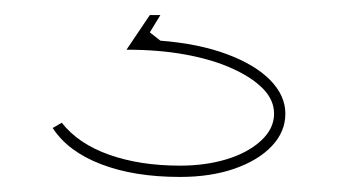

<svg xmlns="http://www.w3.org/2000/svg" viewBox="-20 -20 449 255"><path d="M219 215Q158 215 114 198Q70 181 50 150L62 143Q84 171 125 185.5Q166 200 219 200Q253 200 281 191.5Q309 183 326.5 167Q344 151 344 131Q344 113 329.5 98Q315 83 288.5 71Q262 59 226.5 52.5Q191 46 148 46L179 0H193L179 23L193 34Q244 38 281.5 52Q319 66 339 86.5Q359 107 359 131Q359 155 341 174Q323 193 291.5 204Q260 215 219 215Z"/></svg>

Font: Kalnia Expanded Thin
Style: Regular
Weight: 250
Width: 7
Designer: Frida Medrano
Foundry: Frida Medrano
Version: Version 1.105